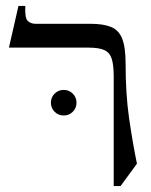

<svg xmlns="http://www.w3.org/2000/svg" viewBox="-20 -605 508 645"><path d="M402 -390Q402 -289 413.5 -209Q425 -129 440 -55L385 20H362V-348Q362 -386 355.5 -407Q349 -428 331 -436.5Q313 -445 278 -445H10L42 -585H65Q63 -545 73 -535Q83 -525 100 -525H285Q327 -525 353 -514.5Q379 -504 390.5 -475Q402 -446 402 -390ZM194 -217Q176 -217 163.5 -229.5Q151 -242 151 -260Q151 -278 163.5 -290.5Q176 -303 194 -303Q212 -303 224.5 -290.5Q237 -278 237 -260Q237 -242 224.5 -229.5Q212 -217 194 -217Z"/></svg>

Font: Bona Nova
Style: Regular
Weight: 400
Designer: Mateusz Machalski
Foundry: Capitalics
Version: Version 4.001; ttfautohint (v1.8.3)